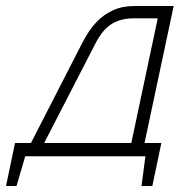

<svg xmlns="http://www.w3.org/2000/svg" viewBox="-31 -520 598 639"><path d="M450 -44 547 -500H417Q375 -500 344.5 -485.5Q314 -471 293.5 -450Q273 -429 259.5 -406.5Q246 -384 238 -368L72 -44H19L-11 99H24L53 0H453L440 99H476L506 -44ZM116 -44 288 -378Q296 -394 307 -408.5Q318 -423 332.5 -434.5Q347 -446 367.5 -452.5Q388 -459 414 -459H494L406 -44Z"/></svg>

Font: Advent Pro Light
Style: Italic
Weight: 300
Italic angle: -12°
Version: Version 3.000